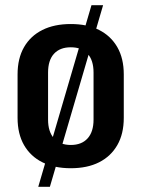

<svg xmlns="http://www.w3.org/2000/svg" viewBox="-20 -642 547 743"><path d="M254 9Q190 9 144 -14Q98 -37 73 -80.5Q48 -124 48 -186V-354Q48 -416 73 -459.5Q98 -503 144 -526Q190 -549 254 -549Q318 -549 363.5 -526Q409 -503 434 -459.5Q459 -416 459 -354V-186Q459 -124 434 -80.5Q409 -37 363.5 -14Q318 9 254 9ZM254 -81Q296 -81 319 -106.5Q342 -132 342 -179V-361Q342 -409 319 -434Q296 -459 254 -459Q212 -459 189 -434Q166 -409 166 -361V-179Q166 -132 189 -106.5Q212 -81 254 -81ZM379 -622 173 81H128L334 -622Z"/></svg>

Font: Pathway Extreme Condensed SemiBold
Style: Regular
Weight: 600
Width: 3
Version: Version 1.001;gftools[0.9.26]